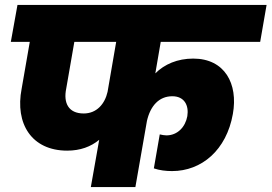

<svg xmlns="http://www.w3.org/2000/svg" viewBox="-20 -760 1103 780"><path d="M320 -299C258 -299 237 -342 249 -400L282 -590H452L417 -387C406 -338 373 -299 320 -299ZM24 -590H101L68 -400C40 -257 109 -148 253 -148C306 -148 349 -164 383 -192L349 0H530L577 -269C591 -330 626 -369 680 -369C729 -369 748 -332 741 -288C733 -244 701 -210 656 -210C648 -210 638 -212 629 -214L605 -76C628 -68 654 -65 679 -65C799 -65 900 -150 926 -297C948 -420 893 -522 765 -522C701 -522 648 -499 611 -462L633 -590H1037L1063 -740H51Z"/></svg>

Font: SVN-Poppins ExtraBold
Style: Italic
Weight: 800
Italic angle: -10°
Designer: Ninad Kale (Devanagari), Jonny Pinhorn (Latin)
Foundry: Indian Type Foundry
Version: Version 3.002 2017